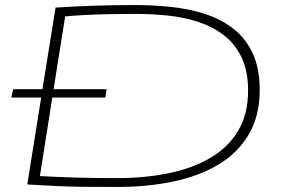

<svg xmlns="http://www.w3.org/2000/svg" viewBox="-20 -730 1115 760"><path d="M25 -344 32 -377H148L200 -700Q278 -705 354.5 -707.5Q431 -710 516 -710Q587 -710 658 -702.5Q729 -695 792 -674.5Q855 -654 903.5 -616.5Q952 -579 980 -519.5Q1008 -460 1008 -374Q1008 -271 964.5 -197.5Q921 -124 844.5 -78.5Q768 -33 666 -11.5Q564 10 447 10Q373 10 316 9.5Q259 9 205.5 6.5Q152 4 88 0L143 -344ZM443 -25Q554 -25 648.5 -44.5Q743 -64 813.5 -105.5Q884 -147 923 -213Q962 -279 962 -371Q962 -449 936 -503Q910 -557 865.5 -591Q821 -625 764 -643.5Q707 -662 643.5 -668.5Q580 -675 517 -675Q466 -675 412.5 -674Q359 -673 313 -670.5Q267 -668 238 -665L192 -377H402L397 -344H187L138 -33Q214 -29 284 -27Q354 -25 443 -25Z"/></svg>

Font: Georama ExtraExtended ExtraLight
Style: Italic
Weight: 200
Width: 8
Italic angle: -9°
Designer: Jean-Baptiste Levee
Foundry: Production Type
Version: Version 1.000